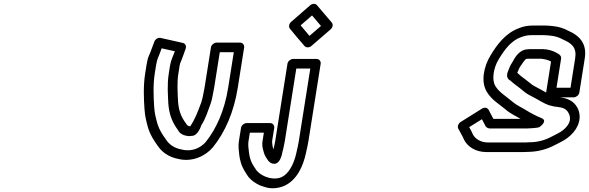

<svg xmlns="http://www.w3.org/2000/svg" viewBox="-20 -775 3068 1000"><path d="M865.7 -434 858.9 -391C849.8 -333.6 854.9 -278.8 856.7 -234.6C860.9 -182.9 874.7 -144.9 898.3 -109.9L907.2 -97.1C916.7 -79.3 932.4 -71.1 948.7 -68.3L960.4 -66.3C961.7 -66.1 963.4 -66 964.5 -66C969.1 -66 973.7 -66.5 979.2 -67.3C1011.7 -67.3 1028.5 -122.3 1028.5 -122.3C1052.2 -159.3 1062.8 -197.1 1076.5 -233.8C1083 -251.3 1087.3 -273.9 1090.3 -292C1092.4 -301.3 1094.1 -310 1095.5 -319L1124.7 -503H1197.7L1168.5 -319C1149.7 -200 1107.4 -105.4 1051.8 -35.8C1027.1 -6.8 980.7 17.9 926.5 3.7C926 3.6 925.3 3.5 924.9 3.4C886.8 -3.7 860.7 -22.9 844 -48.9C824.2 -77.3 810.9 -96.6 800.3 -129.3C791.3 -162.3 785.4 -182.2 783 -218.4C779.8 -268.7 776.7 -332.9 785.9 -391L792.7 -434C795.1 -448.9 798.5 -462.4 802.3 -473.1L808 -486.1C808.3 -486.6 808.5 -487.3 808.7 -487.7L822 -523.3L890.7 -507.9C881.4 -483.1 870 -460.9 865.7 -434ZM1040.4 -293C1037.7 -275.8 1033.8 -259.7 1028.9 -243.4C1009 -189.8 996.9 -156.2 970.5 -116.7C957.1 -119 954.6 -123.5 951.3 -128.3L941.6 -142.1C922 -171.1 911 -200.5 907.3 -245.3C905.4 -289.2 901.2 -342.1 908.9 -391L915.7 -434C916.8 -440.6 918.2 -445 918.7 -446.1C929.6 -470.7 937.7 -496.7 947.1 -521.7C951.7 -533.9 946 -548.4 932.6 -551.4L816.8 -577.4C803.9 -580.3 789 -571.6 784 -558.3L761.8 -499.1L755.9 -485.9C749.2 -470.8 745.6 -452.3 742.7 -434L735.9 -391C725.6 -325.7 729.2 -258.6 732.5 -207.5C735.3 -166.2 742.6 -141.4 751.4 -108.7C764.4 -68.3 780.6 -45.5 800.4 -17.1C822.2 16.4 857.6 42.8 907.4 52.5C981.2 71.1 1050.6 37.6 1089.1 -8.2C1153.5 -88.5 1198.5 -192.4 1218.5 -319L1251.6 -528C1253.3 -538.7 1245.7 -553 1230.6 -553H1107.6C1096.9 -553 1081 -543.1 1078.6 -528L1045.5 -319C1044.2 -310.3 1041.8 -301.7 1040.4 -293Z M1452.1 11.9C1454.9 2.5 1457.1 -7.4 1458.2 -13.9C1460.2 -22.4 1461.9 -30.6 1463.2 -39L1523.2 -418H1596.2L1536.2 -39C1534.7 -29.6 1532.9 -20.1 1530.7 -10.7L1524 19.4C1510.1 83.3 1482.7 130.5 1446.6 147.6C1426.9 156.1 1407.1 156.5 1383.1 151.7L1360.8 144.5C1339.5 134.5 1328.6 127 1315.8 112.2C1299.8 88 1289.7 74.7 1282.9 49.8C1277.3 31.4 1275.5 10.7 1273.3 -12.9C1272.6 -22.1 1273 -31.5 1274.3 -40L1281.3 -84H1354.3L1347.3 -40C1344.2 -20.5 1347.6 -5 1350.3 4.8L1354 18.8C1359.7 39.7 1370 50.7 1376.5 61.3C1378.3 64.2 1381.4 66.9 1383.8 68.3C1383.9 68.3 1391.8 78 1408.6 78C1436 78 1447.2 39.9 1452.1 11.9ZM1408.4 -15C1407.5 -9.2 1406.3 -4 1404.3 2.9C1404.1 2.5 1403.5 0.4 1403.1 -0.8L1399.7 -13.4C1398.2 -24.5 1396.6 -35.4 1397.3 -40L1408.3 -109C1410 -119.7 1402.4 -134 1387.2 -134H1264.2C1253.5 -134 1237.7 -124.1 1235.3 -109L1224.3 -40C1222.3 -27.1 1221.8 -14.5 1222.9 -1.1C1225 22.6 1226.5 45.1 1234 70.2C1242.9 101.9 1258.4 123.1 1272.7 144.8C1273 145.3 1273.6 146.1 1274.1 146.7C1291.5 167.4 1310.9 179.9 1334.9 191C1335.4 191.2 1336.5 191.6 1337.3 191.9L1362 199.9C1390.4 209.1 1428.4 207.2 1461.5 192.5C1527.3 162 1558.6 90.5 1573.4 22.6L1580.1 -7.3C1582.5 -17.9 1584.5 -28.4 1586.2 -39L1650.2 -443C1651.9 -453.7 1644.3 -468 1629.1 -468H1506.1C1495.4 -468 1479.6 -458.1 1477.2 -443L1413.2 -39C1411.9 -31 1409.6 -23 1408.4 -15ZM1545.8 -642.9 1605.1 -694.6C1620.8 -676.1 1636.2 -658 1651.8 -639.8L1591.9 -588.1C1575.9 -606.6 1560.6 -624.8 1545.8 -642.9ZM1495.8 -660.6C1485 -651.1 1482.3 -635.3 1490.1 -625.6C1514.9 -594.9 1540.3 -564.7 1566.4 -535C1573.5 -526.9 1589.7 -525.2 1601.5 -535.3L1702.2 -622.3C1713.8 -632.3 1715.8 -648.4 1707.7 -657.9C1682 -687.7 1656.4 -717.6 1631.1 -747.7C1622.8 -757.5 1606.7 -757.2 1595.6 -747.6Z M2896.8 -268H2968.4C2979.2 -268 2995 -277.9 2997.4 -293L3025.8 -472C3038.8 -554.5 2990.2 -592.9 2939.9 -614.7C2918.3 -626.9 2891.1 -635.9 2861.7 -638.9L2842 -640.9C2834.6 -641.6 2827.2 -642 2819.7 -642H2756.7C2730.8 -642 2706.6 -638.3 2682.8 -628.1C2613 -602.9 2568.5 -542.3 2535.4 -487.3C2499.4 -429.3 2483 -348.4 2516.1 -295.7C2541.3 -253.8 2583 -230.7 2614.2 -204.1C2638.3 -182.7 2667.1 -170.8 2691.1 -156H2549.6L2524.8 -203.1C2518.8 -214.6 2503.3 -217.3 2490.9 -209.5L2378.9 -139.5C2368.2 -132.9 2360.8 -117.1 2366.8 -105.2C2377.6 -83.9 2389.2 -66.3 2396.8 -47.7C2397 -47.2 2397.3 -46.4 2397.6 -45.9C2416.3 -10.4 2457.9 17 2513.3 17H2706.3C2714.1 17 2722 16.7 2730.5 16C2782 15.8 2831.7 1.4 2871.7 -20.4L2890.9 -30.1C2911.2 -40.5 2932.1 -51.3 2952.8 -71.2C2995 -110.3 3013.1 -166.8 2986.5 -215.5C2967.7 -249 2936.6 -262.9 2896.8 -268ZM2850 -454.5 2824.4 -293 2824.4 -293C2815.7 -297.9 2808.1 -302.3 2799.2 -307.2C2782.3 -317.1 2762 -326 2750.2 -334.6L2738.4 -344.1C2730.2 -351.2 2702.2 -371.8 2693.3 -378.8C2686.7 -385.2 2678.2 -391.5 2674.2 -395.9C2680.1 -410.9 2685.2 -422.8 2690.9 -430.6C2700 -443.1 2713.2 -464.5 2719.9 -468C2722.1 -468.1 2728.7 -469 2729.3 -469H2800.3C2822.4 -465.4 2832.8 -463.9 2850 -454.5ZM2714.2 -33H2521.2C2482.7 -33 2455.2 -52.7 2443.8 -73.3C2437.8 -87.9 2430.1 -101.4 2423.7 -112.8L2490 -154.1L2509 -117.9C2511.9 -112.4 2519.3 -108.2 2522.7 -107.6C2530 -105.7 2528.7 -106 2532.8 -106H2725.8C2732.2 -106 2739.2 -106.4 2745.3 -107C2752.7 -107.1 2756.1 -107.4 2762.2 -108.2L2778.6 -110.2C2782.9 -110.7 2784.5 -111.7 2788.9 -112.7C2788.9 -112.7 2837.7 -145.1 2799.2 -160.4C2772.4 -171.1 2745.3 -185.6 2723.8 -198.8C2696.5 -215.9 2669 -227.7 2650.8 -243.9C2614.2 -275 2579.2 -294.7 2560.4 -326.3C2540.6 -357.2 2548.8 -420.1 2577.7 -466.7C2610 -520.3 2644.4 -564.1 2693.9 -581.6C2710.3 -587.4 2725.5 -592 2748.8 -592H2811.8C2817.6 -592 2823.4 -591.7 2829.1 -591.1L2848.8 -589.1C2872.1 -586.8 2894.1 -579.5 2910.5 -569.9C2911.2 -569.5 2912.2 -569 2912.8 -568.8C2957.1 -549.9 2984.6 -527.5 2975.8 -472L2951.4 -318H2878.4L2902.3 -469C2904.4 -482.1 2895.5 -490.5 2886.6 -495.4L2871.9 -503.4C2859.6 -510.1 2831.4 -519 2810.2 -519H2737.2C2733.3 -519 2728 -518.4 2725 -518C2678.5 -514.1 2656.7 -464.7 2650.5 -454.1C2635.9 -433.2 2631.1 -416.6 2624 -399.1C2623.2 -397.1 2622.5 -394.6 2622.2 -393L2621.3 -387C2619.3 -374.6 2624.5 -362.2 2637.4 -356.1C2655.1 -338.7 2684.8 -319.4 2702.2 -304L2715.3 -293.4C2733.6 -279.8 2754 -271.8 2769.1 -262.8C2788.9 -252 2813.5 -235.9 2840.9 -226.3C2843.1 -225.5 2845.9 -225.1 2847.9 -225C2851.2 -224.4 2864.9 -219.5 2877.2 -219C2914.6 -215.1 2929.2 -207.8 2941.2 -186.5C2956.6 -158.3 2948.4 -130.1 2921 -104.8C2906.1 -90.4 2894.7 -84.7 2873.6 -73.9L2853.6 -63.7C2821.8 -46.2 2781.9 -34 2737.4 -34C2729.5 -34 2721.4 -33 2714.2 -33Z"/></svg>

Font: Tape
Style: Regular
Weight: 500
Foundry: Cannot Into Space Fonts
Version: Version 0.97